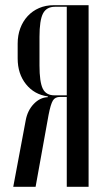

<svg xmlns="http://www.w3.org/2000/svg" viewBox="-20 -719 405 739"><path d="M321 0H237V-346H211Q192 -346 183.5 -332Q175 -318 167 -277L117 0H31L79 -256Q86 -294 110 -319Q134 -344 164 -345V-348Q112 -355 80 -395Q48 -435 48 -494V-551Q48 -583 58 -610Q68 -637 86.5 -657Q105 -677 130.5 -688Q156 -699 187 -699H321ZM132 -467Q132 -404 144.5 -378Q157 -352 190 -352H237V-693H192Q159 -693 145.5 -667Q132 -641 132 -577Z"/></svg>

Font: Moniqa SemBd Narrow Display
Style: Regular
Weight: 600
Width: 4
Designer: Rajesh Rajput
Foundry: Rajesh Rajput
Version: Version 1.000